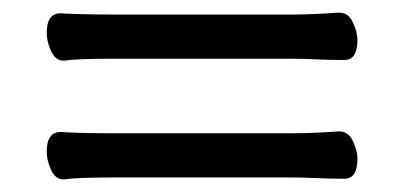

<svg xmlns="http://www.w3.org/2000/svg" viewBox="-20 -402 640 304"><path d="M76 -381Q106 -379 158 -379H445Q474 -379 516 -382H517Q532 -382 539 -366Q546 -351 546 -338.5Q546 -326 542 -317Q537 -307 525 -307Q502 -307 481 -308Q460 -309 444 -309H157Q100 -309 82 -306H81H80Q67 -306 60 -323Q54 -337 54 -350Q54 -381 76 -381ZM76 -193Q106 -191 158 -191H445Q474 -191 516 -194H517Q532 -194 539 -178Q546 -163 546 -150.5Q546 -138 542 -129Q537 -119 525 -119Q502 -119 481 -120Q460 -121 444 -121H157Q100 -121 82 -118H81H80Q67 -118 60 -135Q54 -149 54 -162Q54 -193 76 -193Z"/></svg>

Font: Moon Stars Kai
Style: Bold
Weight: 700
Designer: GuiWonder
Version: Version 1.101